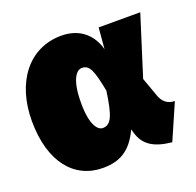

<svg xmlns="http://www.w3.org/2000/svg" viewBox="-106 -669 818 802"><g transform="rotate(-20 302.5 -267.5)"><path d="M245 -557C99 -557 8 -434 8 -264C8 -79 96 22 221 22C295 22 347 -5 386 -89L391 -72C408 -14 451 12 529 20L598 -138C568 -139 545 -153 533 -192L505 -270L589 -536H404L396 -442C380 -503 333 -557 245 -557ZM280 -401C315 -401 326 -368 344 -277C329 -170 314 -135 277 -135C257 -135 227 -161 227 -264C227 -365 254 -401 280 -401Z"/></g></svg>

Font: Fira Sans Ultra
Style: Regular
Weight: 950
Designer: Carrois Corporate & Edenspiekermann AG
Foundry: Carrois Corporate GbR & Edenspiekermann AG
Version: Version 4.203;PS 004.203;hotconv 1.0.88;makeotf.lib2.5.64775